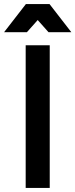

<svg xmlns="http://www.w3.org/2000/svg" viewBox="-34 -922 370 942"><path d="M92 -700H210V0H92ZM93 -902H209L316 -764H204L117 -862H185L98 -764H-14Z"/></svg>

Font: Alexandria
Style: Regular
Weight: 400
Designer: Mohamed Gaber
Foundry: Kief Type Foundry
Version: Version 5.100